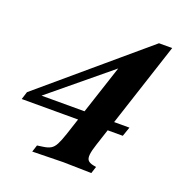

<svg xmlns="http://www.w3.org/2000/svg" viewBox="-122 -568 848 889"><g transform="rotate(20 301.5 -124.0)"><path d="M132 212 143 178 171 174Q194 171 208 163Q222 155 232 136Q242 117 254 81L395 -348L427 -329L39 -9L43 -46H336L320 0H3L15 -38L512 -460H577L400 81Q389 114 387 133.5Q385 153 392.5 162Q400 171 418 175L434 178L423 212L284 209ZM390 0 406 -46H517L501 0Z"/></g></svg>

Font: Baskervville
Style: Bold Italic
Weight: 700
Italic angle: -18°
Version: Version 1.100